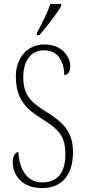

<svg xmlns="http://www.w3.org/2000/svg" viewBox="-20 -951 433 981"><path d="M169 -784V-771H181C221 -817 274 -886 293 -921V-931H237C223 -886 199 -841 169 -784ZM194 10C296 10 353 -55 353 -175C353 -286 292 -332 214 -381C134 -431 99 -468 99 -557C99 -637 134 -694 206 -694C273 -694 308 -641 308 -568C326 -568 339 -581 339 -613C339 -664 293 -724 208 -724C117 -724 61 -653 61 -561C61 -445 114 -394 188 -348C277 -292 314 -260 314 -162C314 -68 273 -19 196 -19C115 -19 78 -91 74 -174C54 -174 45 -146 45 -124C45 -60 89 10 194 10Z"/></svg>

Font: Noto Serif Georgian ExtraCondensed ExtraLight
Style: Regular
Weight: 200
Width: 2
Designer: Monotype Design Team, Akaki Razmadze
Foundry: Google LLC
Version: Version 2.003